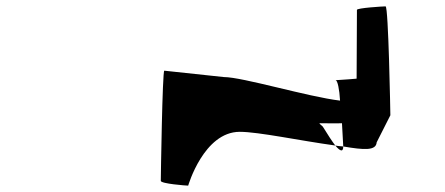

<svg xmlns="http://www.w3.org/2000/svg" viewBox="-20 -583 1397 603"><path d="M485 -15C485 -6 565 0 571 0C571 0 620 -169 733 -169C792 -169 923 -141 1033 -126C1023 -139 1010 -159 994 -185C992 -188 985 -192 983 -196C1011 -196 1034 -195 1054 -196C1056 -157 1058 -124 1058 -124V-123C1123 -112 1161 -109 1163 -136L1206 -221C1206 -227 1200 -563 1191 -563C1183 -563 1101 -558 1101 -552L1100 -336C1070 -333 1026 -331 1034 -331C1040 -331 1046 -303 1048 -267C947 -279 742 -341 683 -341L496 -361C490 -361 485 -24 485 -15ZM1033 -126C1049 -107 1058 -105 1058 -123C1050 -124 1041 -124 1033 -126Z"/></svg>

Font: Ampere
Style: SCUltExt
Weight: 400
Version: Version 1